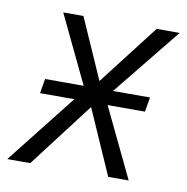

<svg xmlns="http://www.w3.org/2000/svg" viewBox="-75 -549 593 609"><g transform="rotate(10 221.5 -244.5)"><path d="M-13 0 199 -269 202 -236 81 -489H146L237 -283H223L382 -489H456L253 -238L251 -265L378 0H312L216 -218L228 -219L61 0ZM53 -224 61 -271H399L391 -224Z"/></g></svg>

Font: Nunito Sans 10pt Condensed Light
Style: Italic
Weight: 300
Width: 3
Italic angle: -9°
Designer: Vernon Adams
Foundry: Vernon Adams
Version: Version 3.101;gftools[0.9.27]